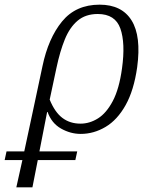

<svg xmlns="http://www.w3.org/2000/svg" viewBox="-128 -564 655 823"><path d="M-108 122 -100 85H-24L12 -83L54 -280Q79 -400 138 -472Q197 -544 299 -544Q394 -544 436 -476.5Q478 -409 460 -276Q446 -177 410.5 -113.5Q375 -50 324.5 -20Q274 10 218 10Q174 10 133.5 -13Q93 -36 76 -84H74L41 85H203L195 122H34L11 239H-58L-32 122ZM217 -34Q256 -34 292 -56.5Q328 -79 355.5 -131Q383 -183 395 -271Q410 -379 388 -441.5Q366 -504 291 -504Q239 -504 205 -475.5Q171 -447 150 -395.5Q129 -344 114 -273L85 -137Q107 -83 139.5 -58.5Q172 -34 217 -34Z"/></svg>

Font: Noto Serif SemiCondensed Light
Style: Italic
Weight: 300
Width: 4
Italic angle: -12°
Designer: Monotype Design Team
Foundry: Monotype Imaging Inc.
Version: Version 2.013; ttfautohint (v1.8.4.7-5d5b)